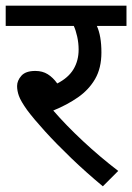

<svg xmlns="http://www.w3.org/2000/svg" viewBox="-20 -642 464 674"><path d="M395 -42 341 12Q282 -37 230 -87Q178 -137 138 -181Q98 -225 75 -256Q53 -287 46.5 -305Q40 -323 40 -340Q40 -359 55 -376Q70 -393 104 -393Q129 -393 147.5 -381.5Q166 -370 181 -349Q220 -369 238 -399Q256 -429 256 -468Q256 -491 251 -513.5Q246 -536 239 -551H0V-622H424V-551H320Q336 -516 336 -458Q336 -403 314 -365Q292 -327 254 -300.5Q216 -274 167 -254Q212 -202 271.5 -146.5Q331 -91 395 -42Z"/></svg>

Font: Noto Sans
Style: Italic
Weight: 400
Italic angle: -12°
Designer: Monotype Design Team
Foundry: Monotype Imaging Inc.
Version: Version 2.013; ttfautohint (v1.8.4.7-5d5b)